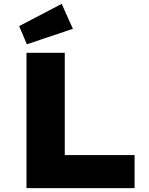

<svg xmlns="http://www.w3.org/2000/svg" viewBox="-20 -973 773 993"><path d="M117 0V-700H315V-171H676V0ZM119 -744 79 -838 299 -953 357 -824Z"/></svg>

Font: Lexend Exa ExtraBold
Style: Regular
Weight: 800
Designer: Bonnie Shaver-Troup, Thomas Jockin
Foundry: Lexend
Version: Version 1.007